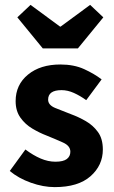

<svg xmlns="http://www.w3.org/2000/svg" viewBox="-20 -755 468 786"><path d="M204 11Q157 11 106.5 -7Q56 -25 20 -55L84 -143Q116 -119 146.5 -106Q177 -93 207 -93Q239 -93 253.5 -104Q268 -115 268 -134Q268 -158 238 -171.5Q208 -185 171 -200Q142 -211 112.5 -228.5Q83 -246 63.5 -273.5Q44 -301 44 -341Q44 -408 94.5 -449.5Q145 -491 227 -491Q283 -491 324.5 -472Q366 -453 396 -430L333 -345Q308 -363 282.5 -374.5Q257 -386 232 -386Q177 -386 177 -347Q177 -325 206 -313Q235 -301 272 -287Q302 -276 331.5 -259Q361 -242 381 -214.5Q401 -187 401 -143Q401 -78 350.5 -33.5Q300 11 204 11ZM155 -557 51 -684 105 -735 226 -646H228L349 -735L403 -684L299 -557Z"/></svg>

Font: Narnoor ExtraBold
Style: Regular
Weight: 800
Designer: S. Sridhar Murthy
Foundry: SIL International
Version: Version 3.000